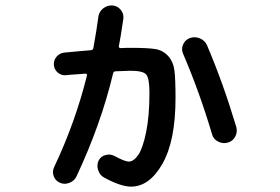

<svg xmlns="http://www.w3.org/2000/svg" viewBox="-20 -653 1040 712"><path d="M766.6 -154.3Q720.7 -309.6 659.2 -453.1Q651.4 -469.7 658.7 -487.3Q666 -504.9 683.6 -511.7Q702.1 -518.6 721.2 -510.7Q740.2 -502.9 748 -484.4Q807.6 -344.7 856.4 -181.6Q861.3 -163.1 852.1 -146Q842.8 -128.9 824.2 -124Q806.6 -119.1 789.1 -127.9Q771.5 -136.7 766.6 -154.3ZM180.7 -33.2Q259.8 -200.2 302.7 -374Q303.7 -377 301.3 -378.4Q298.8 -379.9 295.9 -379.9Q290 -378.9 264.6 -377.4Q239.3 -376 223.6 -374Q207 -373 194.3 -383.8Q181.6 -394.5 179.7 -412.1Q178.7 -429.7 189.9 -442.9Q201.2 -456.1 218.8 -458Q232.4 -459 266.1 -462.4Q299.8 -465.8 316.4 -466.8Q324.2 -466.8 326.2 -474.6Q338.9 -544.9 344.7 -590.8Q347.7 -610.4 362.8 -622.1Q377.9 -633.8 397.5 -632.8Q416 -630.9 427.7 -616.7Q439.5 -602.5 437.5 -584Q426.8 -510.7 420.9 -482.4Q418.9 -475.6 427.7 -474.6Q442.4 -475.6 466.8 -475.6Q526.4 -475.6 555.2 -471.2Q584 -466.8 603.5 -445.3Q623 -423.8 627 -390.6Q630.9 -357.4 630.9 -289.1Q630.9 -130.9 582.5 -45.9Q534.2 39.1 465.8 39.1Q427.7 39.1 365.2 4.9Q349.6 -3.9 343.8 -22.5Q337.9 -41 345.7 -57.6Q353.5 -73.2 371.1 -78.1Q388.7 -83 405.3 -74.2Q441.4 -54.7 457 -53.7Q475.6 -53.7 492.7 -78.6Q509.8 -103.5 522 -163.6Q534.2 -223.6 534.2 -308.6Q534.2 -363.3 522 -377Q509.8 -390.6 463.9 -390.6Q457 -390.6 409.2 -388.7Q401.4 -388.7 399.4 -380.9Q354.5 -192.4 263.7 1Q255.9 17.6 237.8 24.9Q219.7 32.2 202.6 24.9Q185.5 17.6 179.2 0.5Q172.9 -16.6 180.7 -33.2Z"/></svg>

Font: Rounded Mgen+ 2m medium
Style: Regular
Weight: 500
Designer: [Source Han Sans]
Ryoko NISHIZUKA  (kana & ideographs); Paul D. Hunt (Latin, Greek & Cyrillic); Wenlong ZHANG  (bopomofo
Version: Version 1.059.20150602